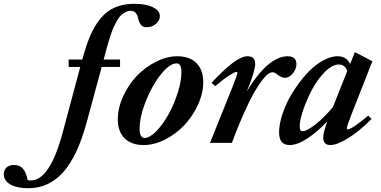

<svg xmlns="http://www.w3.org/2000/svg" viewBox="-290 -745 1986 1001"><path d="M-142.1 236.3Q-201.7 236.3 -235.8 216.8Q-270 197.3 -270 163.6Q-270 141.6 -256.1 128.4Q-242.2 115.2 -216.8 115.2Q-188 115.2 -170.9 133.8Q-153.8 152.3 -146 193.8Q-138.7 195.8 -129.9 195.8Q-30.3 195.8 36.6 -53.2L128.4 -396H67.9V-434.6H138.7L140.6 -439.9Q160.2 -512.7 182.4 -563.2Q204.6 -613.8 236.3 -651.4Q268.1 -689 311 -707Q354 -725.1 410.2 -725.1Q470.7 -725.1 507.1 -707.3Q543.5 -689.5 543.5 -660.2Q543.5 -638.2 522.7 -620.6Q502 -603 475.6 -603Q454.1 -603 444.6 -615.7Q435.1 -628.4 430.2 -649.4Q421.9 -688.5 391.1 -688.5Q376.5 -688.5 362.5 -680.9Q348.6 -673.3 338.4 -663.1Q328.1 -652.8 317.9 -633.8Q307.6 -614.7 301 -600.1Q294.4 -585.4 286.4 -560.5Q278.3 -535.6 274.4 -522.2Q270.5 -508.8 263.7 -483.9L250.5 -434.6H335.9V-396H240.2L161.6 -106Q114.3 68.4 39.8 152.3Q-34.7 236.3 -142.1 236.3Z M458.5 11.2Q395.5 11.2 359.9 -23.9Q324.2 -59.1 324.2 -123Q324.2 -181.6 351.6 -241.9Q378.9 -302.2 422.1 -347.9Q465.3 -393.6 522.2 -422.6Q579.1 -451.7 634.3 -451.7Q698.2 -451.7 733.9 -416.3Q769.5 -380.9 769.5 -316.9Q769.5 -258.3 741.9 -198.2Q714.4 -138.2 671.1 -92.5Q627.9 -46.9 571 -17.8Q514.2 11.2 458.5 11.2ZM463.9 -25.9Q490.7 -25.9 524.9 -61Q559.1 -96.2 587.6 -147.2Q616.2 -198.2 636 -259.5Q655.8 -320.8 655.8 -368.7Q655.8 -414.6 630.4 -414.6Q594.7 -414.6 548.8 -357.2Q502.9 -299.8 470.5 -218.5Q438 -137.2 438 -73.7Q438 -25.9 463.9 -25.9Z M804.7 0 921.9 -291Q947.3 -354 947.3 -365.7Q947.3 -370.1 942.9 -370.1Q934.1 -370.1 905.5 -352.1Q877 -334 832 -295.9L813 -313.5Q877.9 -382.8 923.6 -417.2Q969.2 -451.7 1001 -451.7Q1040.5 -451.7 1040.5 -412.6Q1040.5 -379.9 1008.8 -298.8L996.6 -268.6Q1049.8 -356.9 1104 -404.3Q1158.2 -451.7 1209 -451.7Q1232.9 -451.7 1244.1 -441.2Q1255.4 -430.7 1255.4 -408.2Q1255.4 -386.2 1236.8 -362.8Q1218.3 -339.4 1194.8 -339.4Q1177.7 -339.4 1152.8 -358.4Q1141.6 -368.2 1130.9 -368.2Q1120.6 -368.2 1107.7 -359.1Q1094.7 -350.1 1075 -324.5Q1055.2 -298.8 1033 -259.3Q1010.7 -219.7 980.7 -152.8Q950.7 -85.9 918.9 0Z M1220.2 11.2Q1165 11.2 1165 -54.2Q1165 -98.1 1183.3 -152.8Q1201.7 -207.5 1233.4 -259.3Q1265.1 -311 1303.5 -354.7Q1341.8 -398.4 1386.2 -425Q1430.7 -451.7 1470.2 -451.7Q1517.1 -451.7 1535.2 -411.1L1560.1 -473.1L1651.4 -425.8L1540.5 -143.6Q1518.1 -86.9 1518.1 -75.2Q1518.1 -70.3 1521.5 -70.3Q1544.9 -70.3 1629.9 -142.6L1647 -124.5Q1579.1 -57.1 1522.5 -22.9Q1465.8 11.2 1432.6 11.2Q1396 11.2 1395 -26.4Q1395.5 -55.2 1416.5 -112.3Q1364.3 -57.1 1312.3 -22.9Q1260.3 11.2 1220.2 11.2ZM1272.5 -85.9Q1272.5 -72.8 1275.9 -66.9Q1279.3 -61 1287.6 -61Q1310.1 -61 1355.7 -97.2Q1401.4 -133.3 1445.8 -187L1520.5 -375Q1508.3 -408.7 1476.1 -408.7Q1442.4 -408.7 1404.3 -370.6Q1366.2 -332.5 1338.1 -280.3Q1310.1 -228 1291.3 -173.6Q1272.5 -119.1 1272.5 -85.9Z"/></svg>

Font: Elstob 10pt
Style: Bold Italic
Weight: 700
Italic angle: -20°
Designer: Peter S. Baker
Version: Version 1.015